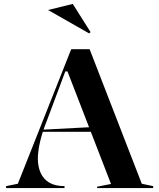

<svg xmlns="http://www.w3.org/2000/svg" viewBox="-20 -959 812 979"><path d="M11 0V-10L71 -22L343 -708H437L703 -22L761 -10V0H475V-7L546 -21L324 -595H313L218 -341Q196 -287 184.5 -237Q173 -187 173 -150Q173 -110 187 -78Q201 -46 231 -28Q261 -10 309 -10V0ZM182 -287V-297L449 -311V-287ZM434 -789 225 -908 351 -939 442 -795Z"/></svg>

Font: Kalnia Thin Medium
Style: Regular
Weight: 500
Version: Version 1.105